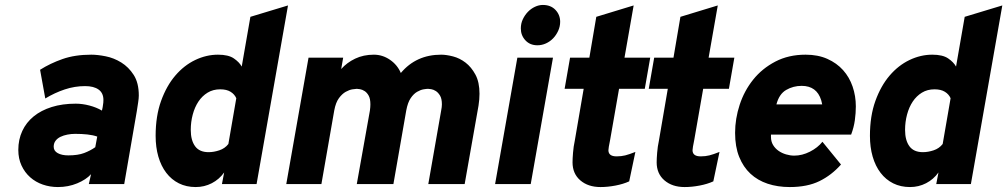

<svg xmlns="http://www.w3.org/2000/svg" viewBox="-20 -744 4071 776"><path d="M348 -40Q328 -18 292 -3Q256 12 214 12Q182 12 153 2Q124 -8 102 -27.5Q80 -47 67 -75Q54 -103 54 -138Q54 -180 70 -214.5Q86 -249 116 -273.5Q146 -298 189 -311.5Q232 -325 286 -325Q313 -325 341.5 -317.5Q370 -310 392 -297L395 -311Q397 -322 397.5 -329Q398 -336 398 -340Q398 -368 378.5 -382Q359 -396 324 -396Q282 -396 241.5 -382.5Q201 -369 163 -346L142 -462Q183 -488 233 -505.5Q283 -523 349 -523Q374 -523 407 -516.5Q440 -510 470 -491.5Q500 -473 520.5 -441Q541 -409 541 -358Q541 -347 538.5 -331Q536 -315 533 -295L482 0H339ZM256 -116Q295 -116 320 -125.5Q345 -135 365 -149L373 -192Q356 -198 333.5 -200.5Q311 -203 284 -203Q268 -203 252.5 -200Q237 -197 224.5 -191Q212 -185 204.5 -175Q197 -165 197 -151Q197 -134 213.5 -125Q230 -116 256 -116Z M771 12Q733 12 703 -3Q673 -18 652 -45.5Q631 -73 620 -111Q609 -149 609 -195Q609 -275 631 -336Q653 -397 688.5 -438.5Q724 -480 769 -501.5Q814 -523 861 -523Q903 -523 925 -508Q947 -493 957 -475L992 -676L1144 -722L1017 0H877L886 -47Q866 -19 836 -3.5Q806 12 771 12ZM823 -129Q844 -129 866.5 -136.5Q889 -144 903 -162L935 -347Q928 -363 912 -373Q896 -383 870 -383Q841 -383 819 -369.5Q797 -356 782 -333.5Q767 -311 759 -281Q751 -251 751 -219Q751 -177 768.5 -153Q786 -129 823 -129Z M1227 -511H1367L1359 -465Q1382 -491 1415.5 -507Q1449 -523 1491 -523Q1526 -523 1556 -502.5Q1586 -482 1600 -449Q1662 -523 1763 -523Q1784 -523 1811 -516Q1838 -509 1861.5 -491Q1885 -473 1901.5 -442.5Q1918 -412 1918 -365Q1918 -354 1917 -342Q1916 -330 1914 -317L1858 0H1711L1763 -297Q1766 -312 1766 -322Q1766 -345 1758.5 -357.5Q1751 -370 1741.5 -376Q1732 -382 1723 -383.5Q1714 -385 1710 -385Q1704 -385 1692 -383Q1680 -381 1666 -373Q1652 -365 1640 -347.5Q1628 -330 1622 -298L1570 0H1422L1475 -297Q1476 -305 1476.5 -310.5Q1477 -316 1477 -322Q1477 -345 1470 -357.5Q1463 -370 1453.5 -376Q1444 -382 1435 -383.5Q1426 -385 1422 -385Q1417 -385 1404.5 -383Q1392 -381 1377.5 -373Q1363 -365 1350 -347.5Q1337 -330 1331 -298L1279 0H1137Z M2152 -561Q2122 -561 2103.5 -581Q2085 -601 2085 -629Q2085 -649 2093 -666Q2101 -683 2113.5 -696Q2126 -709 2142 -716.5Q2158 -724 2174 -724Q2206 -724 2225 -704Q2244 -684 2244 -656Q2244 -637 2236 -619.5Q2228 -602 2215.5 -589Q2203 -576 2186.5 -568.5Q2170 -561 2152 -561ZM2071 -511H2215L2125 0H1981Z M2407 12Q2357 12 2325.5 -15Q2294 -42 2294 -88Q2294 -102 2296 -127Q2298 -152 2303 -175L2339 -385H2262L2284 -511H2362L2390 -676L2541 -722L2504 -511H2608L2586 -385H2482L2446 -179Q2439 -145 2439 -137Q2439 -112 2472 -112Q2491 -112 2507 -116Q2523 -120 2548 -130L2523 -11Q2499 0 2467.5 6Q2436 12 2407 12Z M2747 12Q2697 12 2665.5 -15Q2634 -42 2634 -88Q2634 -102 2636 -127Q2638 -152 2643 -175L2679 -385H2602L2624 -511H2702L2730 -676L2881 -722L2844 -511H2948L2926 -385H2822L2786 -179Q2779 -145 2779 -137Q2779 -112 2812 -112Q2831 -112 2847 -116Q2863 -120 2888 -130L2863 -11Q2839 0 2807.5 6Q2776 12 2747 12Z M3172 12Q3123 12 3082.5 -1.5Q3042 -15 3013 -42Q2984 -69 2967.5 -110Q2951 -151 2951 -207Q2951 -264 2969.5 -320.5Q2988 -377 3024 -422Q3060 -467 3113.5 -495Q3167 -523 3236 -523Q3286 -523 3324 -506Q3362 -489 3387.5 -460.5Q3413 -432 3426 -394Q3439 -356 3439 -314Q3439 -287 3435 -258Q3431 -229 3420 -200H3096V-191Q3096 -172 3104.5 -158Q3113 -144 3126.5 -134.5Q3140 -125 3157 -120Q3174 -115 3190 -115Q3222 -115 3253.5 -131Q3285 -147 3304 -171L3379 -79Q3341 -36 3292 -12Q3243 12 3172 12ZM3303 -322Q3302 -327 3301 -331Q3300 -335 3299 -339Q3281 -397 3220 -397Q3186 -397 3157.5 -380.5Q3129 -364 3118 -322Z M3658 12Q3620 12 3590 -3Q3560 -18 3539 -45.5Q3518 -73 3507 -111Q3496 -149 3496 -195Q3496 -275 3518 -336Q3540 -397 3575.5 -438.5Q3611 -480 3656 -501.5Q3701 -523 3748 -523Q3790 -523 3812 -508Q3834 -493 3844 -475L3879 -676L4031 -722L3904 0H3764L3773 -47Q3753 -19 3723 -3.5Q3693 12 3658 12ZM3710 -129Q3731 -129 3753.5 -136.5Q3776 -144 3790 -162L3822 -347Q3815 -363 3799 -373Q3783 -383 3757 -383Q3728 -383 3706 -369.5Q3684 -356 3669 -333.5Q3654 -311 3646 -281Q3638 -251 3638 -219Q3638 -177 3655.5 -153Q3673 -129 3710 -129Z"/></svg>

Font: Overpass Heavy
Style: Italic
Weight: 900
Italic angle: -10°
Designer: Delve Withrington, Dave Bailey
Foundry: Delve Fonts
Version: Version 3.000;DELV;Overpass